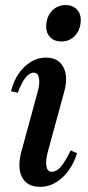

<svg xmlns="http://www.w3.org/2000/svg" viewBox="-20 -723 347 756"><path d="M138.7 12.7Q86.7 12.7 67.1 -24.8Q47.4 -62.3 63.9 -125.1L126.9 -356.1Q137.8 -393.5 133.6 -415.2Q129.5 -436.9 113 -436.9Q79.5 -436.9 49.9 -357.7L23.3 -363.8Q38.6 -423.9 76.7 -460.1Q114.7 -496.3 161.2 -496.3Q209.4 -496.3 229.5 -458.5Q249.6 -420.6 232.6 -361.1L168.9 -127.5Q158.9 -90.3 162.7 -68.5Q166.5 -46.7 183.6 -46.7Q202.4 -46.7 219.1 -65.9Q235.8 -85.1 258.4 -130.8L283.4 -119.8Q264.7 -60.2 225.3 -23.7Q185.9 12.7 138.7 12.7ZM220.6 -559.6Q194.5 -559.6 178.2 -575.9Q161.8 -592.3 161.8 -617.3Q161.8 -655.4 183.6 -679.2Q205.4 -703.1 239.1 -703.1Q265.3 -703.1 281.6 -686.9Q298 -670.6 298 -645.4Q298 -608.2 276.7 -583.9Q255.4 -559.6 220.6 -559.6Z"/></svg>

Font: Platypi Light
Style: Italic
Weight: 300
Italic angle: -13°
Designer: David Sargent
Foundry: Bolt Cutter Type
Version: Version 1.200